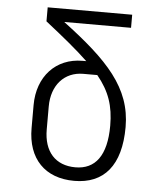

<svg xmlns="http://www.w3.org/2000/svg" viewBox="-53 -776 706 833"><g transform="rotate(5 300.0 -360.0)"><path d="M301 10C430 10 503 -74 503 -242C503 -413 395 -525 198 -673H489V-730H121V-669C200 -607 261 -557 308 -512H292C176 -512 97 -427 97 -302V-202C97 -68 174 10 301 10ZM301 -49C214 -49 163 -105 163 -202V-302C163 -395 218 -456 300 -456H361C415 -390 436 -328 436 -242C436 -111 387 -49 301 -49Z"/></g></svg>

Font: JetBrains Mono ExtraLight
Style: Regular
Weight: 240
Monospace: yes
Designer: Philipp Nurullin, Konstantin Bulenkov
Foundry: JetBrains
Version: Version 2.305